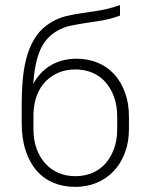

<svg xmlns="http://www.w3.org/2000/svg" viewBox="-20 -726 590 752"><path d="M275 6Q228 6 189.5 -10Q151 -26 123.5 -57.5Q96 -89 80.5 -136Q65 -183 65 -245V-315Q65 -376 70.5 -427Q76 -478 89.5 -518.5Q103 -559 125 -589Q147 -619 181 -639Q210 -656 239.5 -663Q269 -670 301 -674.5Q333 -679 369.5 -685Q406 -691 450 -706V-665Q412 -651 378 -645.5Q344 -640 313.5 -635.5Q283 -631 255 -625Q227 -619 202 -604Q158 -578 137 -529Q116 -480 110 -397Q136 -445 179.5 -470.5Q223 -496 280 -496Q325 -496 362.5 -480.5Q400 -465 427 -435.5Q454 -406 469.5 -364Q485 -322 485 -270V-220Q485 -169 469 -127Q453 -85 425 -55.5Q397 -26 358.5 -10Q320 6 275 6ZM275 -454Q240 -454 210.5 -442Q181 -430 159 -407.5Q137 -385 124.5 -352.5Q112 -320 111 -278V-220Q111 -177 123.5 -143Q136 -109 158 -85Q180 -61 210 -48.5Q240 -36 275 -36Q311 -36 341 -48.5Q371 -61 392.5 -85Q414 -109 426.5 -143Q439 -177 439 -220V-270Q439 -313 426.5 -347Q414 -381 392.5 -405Q371 -429 341 -441.5Q311 -454 275 -454Z"/></svg>

Font: Retni Sans Light
Style: Regular
Weight: 300
Designer: Vitaly Kuzmin
Foundry: ParaType Ltd.
Version: Version 1.00;March 2, 2019;FontCreator 11.5.0.2425 64-bit; t